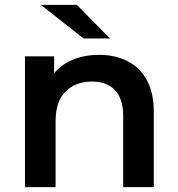

<svg xmlns="http://www.w3.org/2000/svg" viewBox="-20 -764 725 784"><path d="M82 0V-534H201V-465Q232 -502 279.5 -521Q327 -540 385 -540Q449 -540 499.5 -515Q550 -490 579 -438Q608 -386 608 -306V0H483V-290Q483 -361 449.5 -396Q416 -431 356 -431Q289 -431 248 -390.5Q207 -350 207 -270V0ZM321 -607 147 -744H294L429 -607Z"/></svg>

Font: Montserrat SemiBold
Style: Regular
Weight: 600
Designer: Julieta Ulanovsky
Foundry: Julieta Ulanovsky
Version: Version 9.000; ttfautohint (v1.8.4.7-5d5b)